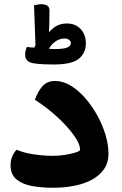

<svg xmlns="http://www.w3.org/2000/svg" viewBox="-20 -889 575 908"><path d="M231 -1Q176 -1 130.5 -9.5Q85 -18 57.5 -41Q30 -64 30 -107Q30 -132 39 -151.5Q48 -171 59 -181Q92 -166 140 -159Q188 -152 231 -152Q261 -152 290.5 -157Q320 -162 339.5 -168.5Q359 -175 359 -181Q358 -205 338.5 -235.5Q319 -266 288 -299Q257 -332 220 -362.5Q183 -393 145 -417Q158 -455 180 -480.5Q202 -506 240 -506Q279 -506 315.5 -483.5Q352 -461 384 -424Q416 -387 440.5 -342.5Q465 -298 479 -251Q493 -204 493 -163Q493 -119 471.5 -88.5Q450 -58 413.5 -38.5Q377 -19 329.5 -10Q282 -1 231 -1ZM162 -662 181 -660Q198 -659 213 -658Q228 -657 237 -657Q284 -657 299.5 -665Q315 -673 315 -684Q315 -695 306.5 -701Q298 -707 285 -707Q260 -707 238 -690Q216 -673 205 -644L135 -651L155 -689L194 -705Q206 -736 233 -757Q260 -778 296 -778Q337 -778 361.5 -751.5Q386 -725 386 -684Q386 -638 352.5 -611Q319 -584 234 -584Q214 -584 187.5 -585Q161 -586 137 -590Q119 -593 109 -602.5Q99 -612 99 -632Q99 -641 101.5 -651Q104 -661 107 -667Q120 -665 133.5 -664.5Q147 -664 162 -662ZM176 -869Q194 -869 204 -862Q214 -855 214 -840Q214 -803 213 -770.5Q212 -738 211 -706.5Q210 -675 209 -638L150 -611L141 -864Q151 -866 159 -867.5Q167 -869 176 -869Z"/></svg>

Font: Baloo Bhaijaan 2
Style: Bold
Weight: 700
Designer: Sanskriti Dholi, Noopur Datye and Ek Type
Foundry: Ek Type
Version: Version 1.701